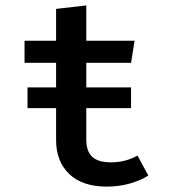

<svg xmlns="http://www.w3.org/2000/svg" viewBox="-20 -679 640 712"><path d="M530 -28Q500 -9 460 2Q420 13 376 13Q286 13 237 -33.5Q188 -80 188 -160V-278H82V-355H188V-446H71V-528H188V-646L300 -659V-528H479L466 -446H300V-355H466V-278H300V-161Q300 -118 322 -97.5Q344 -77 392 -77Q445 -77 490 -102Z"/></svg>

Font: Fira Mono Medium
Style: Regular
Weight: 500
Designer: Carrois Corporate & Edenspiekermann AG
Foundry: Carrois Corporate GbR & Edenspiekermann AG
Version: Version 3.206